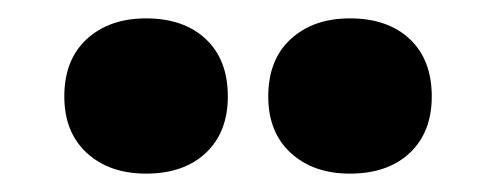

<svg xmlns="http://www.w3.org/2000/svg" viewBox="-20 -972 540 209"><path d="M139 -783Q99 -783 74.5 -805.5Q50 -828 50 -867Q50 -907 74.5 -929.5Q99 -952 139 -952Q180 -952 204 -929.5Q228 -907 228 -867Q228 -828 204 -805.5Q180 -783 139 -783ZM361 -783Q321 -783 296.5 -805.5Q272 -828 272 -867Q272 -907 296.5 -929.5Q321 -952 361 -952Q402 -952 426 -929.5Q450 -907 450 -867Q450 -828 426 -805.5Q402 -783 361 -783Z"/></svg>

Font: M PLUS Code Latin SemiBold
Style: Regular
Weight: 600
Designer: Coji Morishita
Foundry: UNDERFOREST DESIGN
Version: Version 1.002; ttfautohint (v1.8.3)